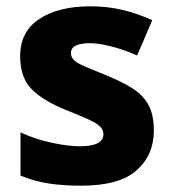

<svg xmlns="http://www.w3.org/2000/svg" viewBox="-20 -579 549 609"><path d="M468 -165Q468 -87 413 -38.5Q358 10 238 10Q180 10 134.5 3Q89 -4 45 -22V-159Q93 -137 145 -126Q197 -115 232 -115Q272 -115 290 -125Q308 -135 308 -153Q308 -167 297.5 -177.5Q287 -188 261 -200Q235 -212 187 -231Q116 -260 80 -296.5Q44 -333 44 -401Q44 -479 105 -519Q166 -559 266 -559Q320 -559 367 -548Q414 -537 463 -515L415 -403Q375 -421 334 -431.5Q293 -442 266 -442Q205 -442 205 -411Q205 -398 214.5 -388.5Q224 -379 249.5 -368Q275 -357 322 -338Q371 -318 403.5 -296.5Q436 -275 452 -244Q468 -213 468 -165Z"/></svg>

Font: Noto Sans Canadian Aboriginal ExtraBold
Style: Regular
Weight: 800
Designer: Monotype Design Team, Typotheque's Kevin King
Foundry: Monotype Imaging Inc.
Version: Version 2.004; ttfautohint (v1.8.4.7-5d5b)